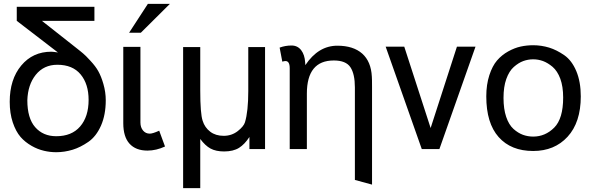

<svg xmlns="http://www.w3.org/2000/svg" viewBox="-20 -764 3026 984"><path d="M273.9 -432.1Q204.6 -432.1 163.1 -380.4Q122.6 -329.6 120.1 -250Q120.1 -158.2 160.2 -112.3Q200.7 -65.9 268.1 -65.9Q347.7 -65.9 390.6 -115.7Q434.1 -166 434.1 -252Q434.1 -333.5 393.1 -382.8Q352.1 -432.1 273.9 -432.1ZM29.8 -242.2Q29.8 -357.4 88.9 -428.2Q147.9 -499 243.2 -499Q251 -499 276.9 -495.1L65.9 -657.2V-729H463.9V-657.2H194.8L370.1 -519Q379.9 -511.2 392.1 -501.5Q404.3 -491.7 405.8 -490.2Q417 -481.4 443.4 -452.6Q470.2 -423.8 483.9 -398.9Q498.5 -373 509.8 -334Q522 -292 522 -250Q522 -175.8 497.6 -120.1Q473.1 -64.9 433.1 -37.1Q392.1 -8.8 352.1 3.4Q310.1 16.1 268.1 16.1Q236.3 16.1 205.6 8.8Q172.4 1 142.6 -16.1Q108.4 -35.6 85.4 -62Q61 -90.3 45.4 -136.7Q29.8 -183.6 29.8 -242.2Z M737.8 -744.1H850.6L701.7 -596.2H641.6ZM699.7 -136.2Q699.7 -110.8 713.4 -94.7Q726.6 -79.1 747.6 -79.1Q762.7 -79.1 795.9 -94.2L825.7 -13.2Q780.3 7.8 735.8 7.8Q675.8 7.8 643.6 -27.8Q611.8 -63 611.8 -132.8V-523.9H699.7Z M1128.4 12.2Q1086.4 12.2 1058.6 -2.9Q1031.7 -17.6 1006.3 -51.8V200.2H918.5V-522.9H1006.3V-299.8Q1006.3 -181.6 1018.6 -145Q1029.3 -110.4 1057.6 -88.9Q1085 -67.9 1126.5 -67.9Q1167.5 -67.9 1198.7 -92.3Q1229 -116.2 1235.4 -137.2Q1252.4 -192.9 1252.4 -297.9V-522.9H1338.4V0H1258.3V-62Q1233.9 -24.4 1205.1 -6.3Q1175.3 12.2 1128.4 12.2Z M1798.8 -315.9Q1798.8 -384.8 1775.9 -419.4Q1752.9 -454.1 1690.9 -454.1Q1552.7 -454.1 1552.7 -284.2V0H1464.8V-414.1Q1464.8 -451.2 1442.9 -451.2Q1438 -451.2 1426.8 -448.2L1413.1 -520Q1442.4 -530.8 1474.1 -530.8Q1505.4 -530.8 1523.9 -506.3Q1541.5 -482.9 1543.9 -444.8L1544.9 -430.2Q1611.3 -529.8 1709 -529.8Q1790.5 -529.8 1836.4 -489.3Q1881.8 -448.7 1885.7 -371.1Q1886.7 -361.3 1886.7 -319.8V182.1L1798.8 158.2Z M2141.6 0 1956.5 -524.9H2051.8L2187 -107.9L2321.8 -524.9H2417L2231.9 0H2221.7H2151.9Z M2712.4 -64Q2774.4 -64 2820.3 -109.9Q2866.2 -155.8 2866.2 -264.2Q2866.2 -320.3 2851.6 -360.4Q2836.9 -399.9 2812 -421.4Q2787.6 -441.9 2762.7 -451.2Q2738.3 -460 2712.4 -460Q2686.5 -460 2662.1 -451.2Q2637.7 -442.4 2613.3 -420.9Q2589.4 -399.9 2574.7 -358.9Q2560.5 -319.3 2560.5 -262.2Q2560.5 -205.6 2574.2 -165Q2587.9 -124.5 2611.8 -103Q2634.8 -82.5 2659.7 -73.2Q2685.1 -64 2712.4 -64ZM2472.2 -270Q2472.2 -330.1 2487.8 -378.4Q2503.4 -426.3 2527.3 -454.1Q2551.8 -482.4 2584.5 -500.5Q2617.2 -518.6 2648.4 -525.4Q2680.2 -532.2 2712.4 -532.2Q2753.9 -532.2 2794.4 -520Q2832.5 -508.3 2872.1 -481Q2910.6 -454.1 2933.6 -399.4Q2956.5 -344.7 2956.5 -270Q2956.5 -136.7 2888.7 -63Q2821.8 9.8 2712.4 9.8Q2599.1 9.8 2535.6 -61.5Q2472.2 -132.8 2472.2 -270Z"/></svg>

Font: Miedinger*
Style: Book
Weight: 400
Version: Version 001.000